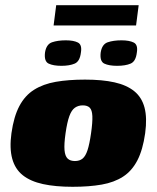

<svg xmlns="http://www.w3.org/2000/svg" viewBox="-20 -711 602 738"><path d="M259 7Q193 7 145 -3.5Q97 -14 67.5 -37.5Q38 -61 27 -101Q16 -141 24 -199Q33 -263 54.5 -303.5Q76 -344 111 -366Q146 -388 194.5 -396.5Q243 -405 307 -405Q373 -405 420 -394.5Q467 -384 496 -360.5Q525 -337 535.5 -297.5Q546 -258 538 -199Q529 -135 508 -94.5Q487 -54 453 -32Q419 -10 371 -1.5Q323 7 259 7ZM268 -92Q286 -92 297.5 -101.5Q309 -111 316.5 -134Q324 -157 330 -199Q336 -241 335 -264.5Q334 -288 325 -297Q316 -306 298 -306Q281 -306 268 -297Q255 -288 246.5 -264.5Q238 -241 232 -199Q226 -157 228 -134Q230 -111 240 -101.5Q250 -92 268 -92ZM430 -458Q399 -458 381 -466.5Q363 -475 367 -509Q372 -541 394 -548.5Q416 -556 447 -556Q477 -556 494 -547.5Q511 -539 506 -509Q502 -475 482 -466.5Q462 -458 430 -458ZM216 -458Q185 -458 167 -466.5Q149 -475 153 -509Q158 -541 180 -548.5Q202 -556 233 -556Q263 -556 279.5 -547.5Q296 -539 291 -509Q287 -475 267 -466.5Q247 -458 216 -458ZM186 -613 196 -691H513L503 -613Z"/></svg>

Font: Genos Thin Black
Style: Italic
Weight: 900
Italic angle: -8°
Version: Version 1.010